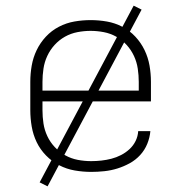

<svg xmlns="http://www.w3.org/2000/svg" viewBox="-20 -599 640 678"><path d="M302 8Q273 8 244 3Q215 -2 189 -15.5Q163 -29 142.5 -50Q122 -71 109.5 -97Q97 -123 92 -152Q87 -181 87 -210V-310Q87 -339 92 -367.5Q97 -396 109.5 -422Q122 -448 142 -469.5Q162 -491 188 -504.5Q214 -518 242.5 -523Q271 -528 300 -528Q329 -528 357.5 -523Q386 -518 412 -504.5Q438 -491 458 -469.5Q478 -448 490.5 -422Q503 -396 508 -367.5Q513 -339 513 -310V-241H130V-210Q130 -186 133.5 -163Q137 -140 147 -118.5Q157 -97 173.5 -79.5Q190 -62 210.5 -50.5Q231 -39 254.5 -34.5Q278 -30 302 -30Q320 -30 338 -32Q356 -34 373.5 -38.5Q391 -43 407.5 -51.5Q424 -60 437.5 -72.5Q451 -85 459 -101.5Q467 -118 468 -136H511Q509 -113 500 -91Q491 -69 475 -51.5Q459 -34 438 -22.5Q417 -11 394.5 -4Q372 3 348.5 5.5Q325 8 302 8ZM130 -279H470V-310Q470 -333 466.5 -356.5Q463 -380 453 -401.5Q443 -423 427 -440.5Q411 -458 390.5 -469.5Q370 -481 346.5 -485.5Q323 -490 300 -490Q277 -490 253.5 -485.5Q230 -481 209.5 -469.5Q189 -458 173 -440.5Q157 -423 147 -401.5Q137 -380 133.5 -356.5Q130 -333 130 -310ZM148 59 120 45 452 -579 480 -565Z"/></svg>

Font: Zed Sans Extralight Extended
Style: Regular
Weight: 200
Width: 7
Designer: Belleve Invis
Foundry: Belleve Invis
Version: Version 1.0.0; ttfautohint (v1.8.4)